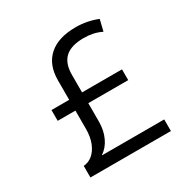

<svg xmlns="http://www.w3.org/2000/svg" viewBox="-167 -887 1010 1033"><g transform="rotate(-30 338.0 -370.0)"><path d="M103 -72Q134 -74 159 -95Q184 -116 198.5 -153Q213 -190 213 -238V-540Q213 -636 271 -688Q329 -740 438 -740Q508 -740 573 -714L556 -644Q529 -657 502.5 -662.5Q476 -668 446 -668Q368 -668 330.5 -633.5Q293 -599 293 -528V-238Q293 -183 272.5 -139.5Q252 -96 217 -74V-72H603V0H103ZM103 -352V-419H541V-352Z"/></g></svg>

Font: M PLUS 2 Thin
Style: Regular
Weight: 400
Version: Version 1.001